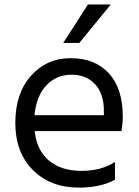

<svg xmlns="http://www.w3.org/2000/svg" viewBox="-20 -812 623 862"><path d="M531.2 -289.1Q531.2 -258.8 525.4 -223.6H135.7Q144.5 -137.7 199.7 -91.3Q254.9 -44.9 345.2 -44.9Q435.5 -44.9 496.1 -85V-4.9Q430.7 30.3 335 30.3Q206.1 30.3 127.4 -48.8Q48.8 -127.9 48.8 -260.3Q48.8 -392.6 119.1 -471.7Q189.5 -550.8 297.9 -550.8Q406.2 -550.8 468.8 -482.9Q531.2 -415 531.2 -289.1ZM134.8 -294.9H446.3V-319.3Q445.3 -392.6 406.2 -434.6Q367.2 -476.6 300.8 -476.6Q234.4 -476.6 189 -429.7Q143.6 -382.8 134.8 -294.9ZM263.7 -619.1 375 -792H477.5L335.9 -619.1Z"/></svg>

Font: GenEi M Gothic v2 Regular
Style: Regular
Weight: 400
Version: Version 2.0